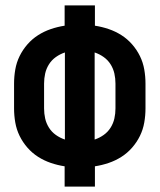

<svg xmlns="http://www.w3.org/2000/svg" viewBox="-20 -690 590 710"><path d="M219 0V-75Q193 -79 168 -87.5Q143 -96 121 -110Q99 -124 81.5 -144Q64 -164 52.5 -187.5Q41 -211 36.5 -237Q32 -263 32 -289V-381Q32 -407 36.5 -433Q41 -459 52.5 -482.5Q64 -506 81.5 -526Q99 -546 121 -560Q143 -574 168 -582.5Q193 -591 219 -595V-670H331V-595Q357 -591 382 -582.5Q407 -574 429 -560Q451 -546 468.5 -526Q486 -506 497.5 -482.5Q509 -459 513.5 -433Q518 -407 518 -381V-289Q518 -263 513.5 -237Q509 -211 497.5 -187.5Q486 -164 468.5 -144Q451 -124 429 -110Q407 -96 382 -87.5Q357 -79 331 -75V0ZM220 -174V-496Q202 -490 186.5 -479Q171 -468 161 -452Q151 -436 147 -418Q143 -400 143 -381V-289Q143 -270 147 -252Q151 -234 161 -218Q171 -202 186.5 -191Q202 -180 220 -174ZM330 -174Q348 -180 363.5 -191Q379 -202 389 -218Q399 -234 403 -252Q407 -270 407 -289V-381Q407 -400 403 -418Q399 -436 389 -452Q379 -468 363.5 -479Q348 -490 330 -496Z"/></svg>

Font: Lode
Style: Bold
Weight: 700
Monospace: yes
Designer: Belleve Invis
Foundry: Belleve Invis
Version: Version 29.2.0; ttfautohint (v1.8.3)